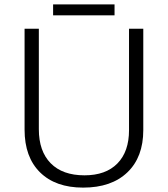

<svg xmlns="http://www.w3.org/2000/svg" viewBox="-20 -845 765 875"><path d="M222 -825H502V-775H222ZM92 -254V-714H157V-256Q157 -156 211 -101Q265 -46 365 -46Q462 -46 515 -100Q568 -154 568 -252V-714H633V-252Q633 -129 560.5 -59.5Q488 10 359 10Q233 10 162.5 -59.5Q92 -129 92 -254Z"/></svg>

Font: OpenSansMMV
Style: Light
Weight: 300
Foundry: Ascender Corporation
Version: Version 4.001